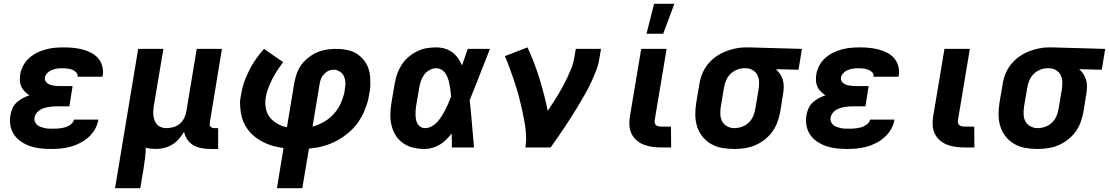

<svg xmlns="http://www.w3.org/2000/svg" viewBox="-20 -778 5851 1013"><path d="M250 8Q222 8 194 5Q166 2 140.5 -6.5Q115 -15 92.5 -30Q70 -45 55 -66.5Q40 -88 35 -115.5Q30 -143 35 -171Q38 -189 46 -207Q54 -225 68.5 -238Q83 -251 100 -260Q117 -269 135 -275Q122 -284 110.5 -295Q99 -306 92.5 -320.5Q86 -335 85 -352Q84 -369 87 -387Q91 -410 103 -432.5Q115 -455 134 -472Q153 -489 175.5 -500Q198 -511 222 -517.5Q246 -524 270 -526Q294 -528 317 -528Q343 -528 367.5 -525.5Q392 -523 415.5 -517Q439 -511 461 -499.5Q483 -488 498 -470.5Q513 -453 519.5 -429Q526 -405 522 -380L520 -373H388L389 -374Q391 -388 381.5 -397Q372 -406 360 -410.5Q348 -415 335 -416.5Q322 -418 308 -418Q295 -418 281 -416Q267 -414 254 -409Q241 -404 230 -393Q219 -382 217 -369Q215 -360 219 -352Q223 -344 229.5 -339Q236 -334 244.5 -331Q253 -328 262 -326.5Q271 -325 279.5 -324.5Q288 -324 297 -324H363L346 -217H280Q269 -217 257 -216Q245 -215 233.5 -213Q222 -211 210 -207Q198 -203 188 -196Q178 -189 171 -179Q164 -169 162 -157Q160 -146 164 -136Q168 -126 176 -119Q184 -112 194 -108.5Q204 -105 214.5 -102.5Q225 -100 236.5 -99.5Q248 -99 259 -99Q270 -99 280 -99.5Q290 -100 301 -101.5Q312 -103 322.5 -106Q333 -109 343 -114.5Q353 -120 361 -128.5Q369 -137 371 -147H499V-146Q495 -121 481.5 -97Q468 -73 447.5 -54.5Q427 -36 402.5 -23.5Q378 -11 352.5 -4Q327 3 301 5.5Q275 8 250 8Z M587 215 709 -520H842L791 -216Q789 -203 788.5 -189.5Q788 -176 790 -163.5Q792 -151 797 -139Q802 -127 811 -118.5Q820 -110 832.5 -106Q845 -102 858 -102Q876 -102 894 -107Q912 -112 927 -124Q942 -136 951 -153.5Q960 -171 963 -189L1018 -520H1151L1087 -132Q1086 -126 1086.5 -120Q1087 -114 1090.5 -110Q1094 -106 1100 -104Q1106 -102 1112 -102H1131V8H1093Q1068 8 1045 4Q1022 0 1002 -11Q982 -22 969 -41Q956 -60 951 -83Q940 -63 924 -45Q908 -27 888.5 -15Q869 -3 846.5 2.5Q824 8 803 8Q789 8 775.5 6.5Q762 5 749 1Q749 27 745.5 54Q742 81 738 108L720 215Z M1441 215 1476 3Q1452 0 1428 -6Q1404 -12 1382 -22Q1360 -32 1339.5 -45.5Q1319 -59 1303 -76Q1287 -93 1275 -113.5Q1263 -134 1256.5 -157.5Q1250 -181 1247.5 -210.5Q1245 -240 1248 -257L1252 -278Q1253 -288 1255.5 -298.5Q1258 -309 1260.5 -319Q1263 -329 1266 -339Q1269 -349 1273.5 -359Q1278 -369 1282 -378.5Q1286 -388 1290.5 -397.5Q1295 -407 1300 -416.5Q1305 -426 1310.5 -435.5Q1316 -445 1322 -454Q1328 -463 1336 -474Q1344 -485 1350.5 -493.5Q1357 -502 1362 -507L1373 -520L1474 -450Q1464 -437 1454.5 -423.5Q1445 -410 1436 -395.5Q1427 -381 1419.5 -366.5Q1412 -352 1405.5 -337.5Q1399 -323 1392.5 -305Q1386 -287 1385 -277L1382 -264Q1379 -246 1380 -228.5Q1381 -211 1385.5 -194.5Q1390 -178 1399.5 -164.5Q1409 -151 1421.5 -140.5Q1434 -130 1451.5 -121Q1469 -112 1481 -110L1494 -107L1533 -343Q1536 -357 1540 -371.5Q1544 -386 1549.5 -399.5Q1555 -413 1563 -426Q1571 -439 1581.5 -450.5Q1592 -462 1604.5 -472Q1617 -482 1630 -490Q1643 -498 1657 -503.5Q1671 -509 1685 -512.5Q1699 -516 1716.5 -518Q1734 -520 1743 -520H1755Q1772 -520 1788.5 -518Q1805 -516 1821.5 -512Q1838 -508 1852 -500.5Q1866 -493 1878 -483Q1890 -473 1900 -460.5Q1910 -448 1917 -433.5Q1924 -419 1928 -403Q1932 -387 1933 -370.5Q1934 -354 1934 -334Q1934 -314 1932 -303L1929 -288Q1927 -272 1923.5 -256.5Q1920 -241 1914.5 -225Q1909 -209 1902.5 -193Q1896 -177 1888 -162.5Q1880 -148 1870.5 -134Q1861 -120 1849 -107Q1837 -94 1824 -82.5Q1811 -71 1796.5 -60.5Q1782 -50 1767.5 -41.5Q1753 -33 1737.5 -26Q1722 -19 1706 -13.5Q1690 -8 1674 -4Q1658 0 1641 2Q1624 4 1610 6L1575 215ZM1629 -110Q1649 -115 1669 -124.5Q1689 -134 1707 -146.5Q1725 -159 1739.5 -175Q1754 -191 1765.5 -209.5Q1777 -228 1785.5 -252Q1794 -276 1797 -289L1799 -305Q1801 -317 1802 -328.5Q1803 -340 1801.5 -351Q1800 -362 1796 -372.5Q1792 -383 1785 -390.5Q1778 -398 1766 -404Q1754 -410 1747 -410H1737Q1728 -410 1718.5 -406.5Q1709 -403 1701.5 -397.5Q1694 -392 1687.5 -384.5Q1681 -377 1676.5 -368.5Q1672 -360 1669.5 -349.5Q1667 -339 1666 -333Z M2221 8Q2191 8 2162 1.5Q2133 -5 2109 -21Q2085 -37 2069.5 -61Q2054 -85 2046.5 -113.5Q2039 -142 2039.5 -172.5Q2040 -203 2045 -234L2062 -334Q2066 -360 2074.5 -385Q2083 -410 2097.5 -433.5Q2112 -457 2133 -475.5Q2154 -494 2179 -506.5Q2204 -519 2229.5 -523.5Q2255 -528 2281 -528Q2305 -528 2327 -521.5Q2349 -515 2366.5 -502Q2384 -489 2396.5 -471Q2409 -453 2418 -433Q2425 -454 2432.5 -476Q2440 -498 2448 -520H2565Q2538 -453 2512 -385Q2486 -317 2458 -250Q2465 -188 2470 -125Q2475 -62 2481 0H2364Q2364 -18 2364 -36.5Q2364 -55 2363 -74Q2350 -57 2334.5 -41.5Q2319 -26 2300.5 -15Q2282 -4 2261.5 2Q2241 8 2221 8ZM2222 -102Q2240 -102 2257.5 -111.5Q2275 -121 2287.5 -135Q2300 -149 2310.5 -165.5Q2321 -182 2329.5 -199Q2338 -216 2345.5 -233Q2353 -250 2360 -268Q2359 -284 2357 -299.5Q2355 -315 2352 -330.5Q2349 -346 2344.5 -360.5Q2340 -375 2332 -388Q2324 -401 2311 -409.5Q2298 -418 2281 -418Q2264 -418 2246.5 -408.5Q2229 -399 2218 -384Q2207 -369 2201 -351.5Q2195 -334 2192 -316L2175 -216Q2173 -204 2172.5 -192Q2172 -180 2172.5 -168Q2173 -156 2175.5 -144.5Q2178 -133 2184 -123.5Q2190 -114 2200 -108Q2210 -102 2222 -102Z M2752 0Q2757 -33 2755.5 -65Q2754 -97 2748.5 -128Q2743 -159 2736.5 -189Q2730 -219 2722.5 -249.5Q2715 -280 2706 -309.5Q2697 -339 2687 -368Q2677 -397 2666.5 -425.5Q2656 -454 2644 -482L2763 -528Q2800 -449 2826 -364.5Q2852 -280 2870 -193Q2884 -215 2898.5 -237Q2913 -259 2926.5 -281.5Q2940 -304 2952 -326.5Q2964 -349 2975 -372.5Q2986 -396 2995.5 -420Q3005 -444 3009 -468L3018 -520H3151L3142 -468Q3137 -436 3125 -405Q3113 -374 3099 -344Q3085 -314 3068.5 -284.5Q3052 -255 3034.5 -226Q3017 -197 2999 -168.5Q2981 -140 2962.5 -112Q2944 -84 2924.5 -56Q2905 -28 2885 0Z M3521 0H3470Q3446 0 3423 -3Q3400 -6 3378.5 -14Q3357 -22 3340 -36.5Q3323 -51 3313 -70.5Q3303 -90 3301 -113.5Q3299 -137 3303 -161L3363 -520H3497L3434 -143Q3433 -135 3435 -128Q3437 -121 3442 -117Q3447 -113 3454.5 -111.5Q3462 -110 3469 -110H3520ZM3391 -600 3431 -758H3538L3479 -600Z M3853 8Q3821 8 3790 2.5Q3759 -3 3732.5 -18Q3706 -33 3687 -56.5Q3668 -80 3658.5 -109Q3649 -138 3648.5 -170Q3648 -202 3653 -234L3670 -334Q3674 -361 3684.5 -387.5Q3695 -414 3713 -437Q3731 -460 3755 -477.5Q3779 -495 3805 -505.5Q3831 -516 3858.5 -522Q3886 -528 3913 -528H3931L4211 -520L4193 -410L4074 -413Q4086 -402 4095.5 -388Q4105 -374 4110 -357.5Q4115 -341 4115 -322.5Q4115 -304 4112 -286L4096 -186Q4091 -159 4081 -132Q4071 -105 4053.5 -81.5Q4036 -58 4012.5 -40Q3989 -22 3962.5 -11Q3936 0 3908 4Q3880 8 3853 8ZM3854 -102Q3874 -102 3894 -109Q3914 -116 3929.5 -130.5Q3945 -145 3953.5 -164.5Q3962 -184 3965 -204L3982 -304Q3985 -323 3985 -342.5Q3985 -362 3977.5 -379Q3970 -396 3954.5 -406Q3939 -416 3920 -418H3907Q3887 -418 3867.5 -410Q3848 -402 3833.5 -387.5Q3819 -373 3811 -354Q3803 -335 3800 -316L3783 -216Q3780 -196 3780.5 -175.5Q3781 -155 3790 -138Q3799 -121 3816.5 -111.5Q3834 -102 3854 -102Z M4450 8Q4422 8 4394 5Q4366 2 4340.5 -6.5Q4315 -15 4292.5 -30Q4270 -45 4255 -66.5Q4240 -88 4235 -115.5Q4230 -143 4235 -171Q4238 -189 4246 -207Q4254 -225 4268.5 -238Q4283 -251 4300 -260Q4317 -269 4335 -275Q4322 -284 4310.5 -295Q4299 -306 4292.5 -320.5Q4286 -335 4285 -352Q4284 -369 4287 -387Q4291 -410 4303 -432.5Q4315 -455 4334 -472Q4353 -489 4375.5 -500Q4398 -511 4422 -517.5Q4446 -524 4470 -526Q4494 -528 4517 -528Q4543 -528 4567.5 -525.5Q4592 -523 4615.5 -517Q4639 -511 4661 -499.5Q4683 -488 4698 -470.5Q4713 -453 4719.5 -429Q4726 -405 4722 -380L4720 -373H4588L4589 -374Q4591 -388 4581.5 -397Q4572 -406 4560 -410.5Q4548 -415 4535 -416.5Q4522 -418 4508 -418Q4495 -418 4481 -416Q4467 -414 4454 -409Q4441 -404 4430 -393Q4419 -382 4417 -369Q4415 -360 4419 -352Q4423 -344 4429.5 -339Q4436 -334 4444.5 -331Q4453 -328 4462 -326.5Q4471 -325 4479.5 -324.5Q4488 -324 4497 -324H4563L4546 -217H4480Q4469 -217 4457 -216Q4445 -215 4433.5 -213Q4422 -211 4410 -207Q4398 -203 4388 -196Q4378 -189 4371 -179Q4364 -169 4362 -157Q4360 -146 4364 -136Q4368 -126 4376 -119Q4384 -112 4394 -108.5Q4404 -105 4414.5 -102.5Q4425 -100 4436.5 -99.5Q4448 -99 4459 -99Q4470 -99 4480 -99.5Q4490 -100 4501 -101.5Q4512 -103 4522.5 -106Q4533 -109 4543 -114.5Q4553 -120 4561 -128.5Q4569 -137 4571 -147H4699V-146Q4695 -121 4681.5 -97Q4668 -73 4647.5 -54.5Q4627 -36 4602.5 -23.5Q4578 -11 4552.5 -4Q4527 3 4501 5.5Q4475 8 4450 8Z M5121 0H5070Q5046 0 5023 -3Q5000 -6 4978.5 -14Q4957 -22 4940 -36.5Q4923 -51 4913 -70.5Q4903 -90 4901 -113.5Q4899 -137 4903 -161L4963 -520H5097L5034 -143Q5033 -135 5035 -128Q5037 -121 5042 -117Q5047 -113 5054.5 -111.5Q5062 -110 5069 -110H5120Z M5453 8Q5421 8 5390 2.5Q5359 -3 5332.5 -18Q5306 -33 5287 -56.5Q5268 -80 5258.5 -109Q5249 -138 5248.5 -170Q5248 -202 5253 -234L5270 -334Q5274 -361 5284.5 -387.5Q5295 -414 5313 -437Q5331 -460 5355 -477.5Q5379 -495 5405 -505.5Q5431 -516 5458.5 -522Q5486 -528 5513 -528H5531L5811 -520L5793 -410L5674 -413Q5686 -402 5695.5 -388Q5705 -374 5710 -357.5Q5715 -341 5715 -322.5Q5715 -304 5712 -286L5696 -186Q5691 -159 5681 -132Q5671 -105 5653.5 -81.5Q5636 -58 5612.5 -40Q5589 -22 5562.5 -11Q5536 0 5508 4Q5480 8 5453 8ZM5454 -102Q5474 -102 5494 -109Q5514 -116 5529.5 -130.5Q5545 -145 5553.5 -164.5Q5562 -184 5565 -204L5582 -304Q5585 -323 5585 -342.5Q5585 -362 5577.5 -379Q5570 -396 5554.5 -406Q5539 -416 5520 -418H5507Q5487 -418 5467.5 -410Q5448 -402 5433.5 -387.5Q5419 -373 5411 -354Q5403 -335 5400 -316L5383 -216Q5380 -196 5380.5 -175.5Q5381 -155 5390 -138Q5399 -121 5416.5 -111.5Q5434 -102 5454 -102Z"/></svg>

Font: Iosevka Aile Extrabold Oblique
Style: Regular
Weight: 800
Italic angle: -9°
Designer: Belleve Invis
Foundry: Belleve Invis
Version: Version 31.1.0; ttfautohint (v1.8.4)